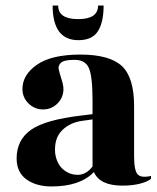

<svg xmlns="http://www.w3.org/2000/svg" viewBox="-20 -665 565 693"><path d="M190 -645Q190 -596 262 -596Q334 -596 334 -645H354Q354 -585 333.5 -552.5Q313 -520 263 -520Q170 -520 170 -645ZM422 5Q340 5 319 -44Q269 8 166 8Q111 8 75.5 -17.5Q40 -43 40 -93Q40 -160 92 -196.5Q144 -233 274 -248L314 -253V-302Q314 -389 301 -419Q288 -449 249.5 -449Q211 -449 200 -438.5Q189 -428 192 -414.5Q195 -401 202 -379Q209 -357 209 -344Q209 -313 187.5 -291.5Q166 -270 135.5 -270Q105 -270 83 -291.5Q61 -313 61 -344Q61 -395 113.5 -431.5Q166 -468 270.5 -468Q375 -468 419.5 -427Q464 -386 464 -282V-102Q464 -49 477 -35.5Q490 -22 525 -30V-20Q515 -10 487 -2.5Q459 5 422 5ZM314 -64V-234L278 -229Q232 -223 203.5 -194Q175 -165 179 -113Q184 -75 207 -54.5Q230 -34 260.5 -34Q291 -34 314 -64Z"/></svg>

Font: Rozha One
Style: Regular
Weight: 400
Designer: Tim Donaldson, Indian Type Foundry
Foundry: Indian Type Foundry
Version: Version 1.301;PS 1.0;hotconv 1.0.78;makeotf.lib2.5.61930; tt